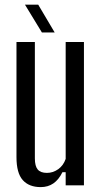

<svg xmlns="http://www.w3.org/2000/svg" viewBox="-20 -776 424 804"><path d="M150.5 7.5Q101.5 7.5 75.2 -22Q49 -51.5 49 -118V-600H126V-112.5Q126 -80.5 138 -66.2Q150 -52 176.5 -52Q202 -52 223.8 -67.5Q245.5 -83 255 -110.5V-600H331.5V0H255V-55H241.5Q226 -23.5 203.5 -8Q181 7.5 150.5 7.5ZM155.5 -640 84.5 -756.5H140L209 -640Z"/></svg>

Font: Big Shoulders Display Thin Medium
Style: Regular
Weight: 500
Version: Version 2.002